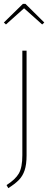

<svg xmlns="http://www.w3.org/2000/svg" viewBox="-20 -782 253 997"><path d="M118 25Q118 72 108 102Q98 132 78 152.5Q58 173 23 195L14 179Q60 150 78 118.5Q96 87 96 24V-519H118ZM11 -655 0 -665 99 -762H112L210 -665L199 -655L105 -739Z"/></svg>

Font: Fira Sans Extra Condensed Thin
Style: Regular
Weight: 250
Width: 1
Designer: Carrois Corporate & Edenspiekermann AG
Foundry: Carrois Corporate GbR & Edenspiekermann AG
Version: Version 4.203